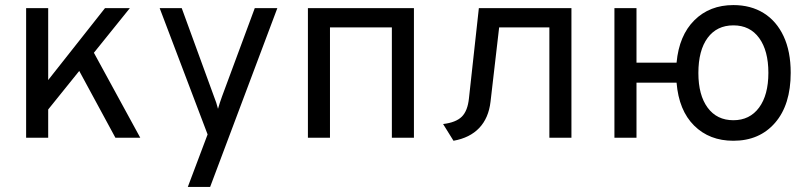

<svg xmlns="http://www.w3.org/2000/svg" viewBox="-20 -543 3190 757"><path d="M127 -58V-173L394 -511H492ZM83 0V-511H170V0ZM435 0 272 -301 330 -372 533 0Z M720.5 194 798.5 -13 609.5 -511H696.5L823.5 -163Q829 -149.5 832.5 -138.5Q836 -127.5 839.5 -114Q843.5 -127.5 847 -138.5Q850.5 -149.5 855.5 -163L984.5 -511H1073.5L808.5 194Z M1194 0V-511H1612V0H1525V-435H1281V0Z M1768 12 1727 -54Q1777.5 -60 1800.8 -83Q1824 -106 1829 -156L1868 -511H2233V0H2146V-435H1948L1914 -142Q1906.5 -77.5 1869.5 -38.5Q1832.5 0.5 1768 12Z M2871.5 12Q2777 12 2716.8 -47.8Q2656.5 -107.5 2647.5 -217H2489.5V0H2402.5V-511H2489.5V-296H2647.5Q2657.5 -403.5 2717.8 -463.2Q2778 -523 2871.5 -523Q2940 -523 2990.8 -491.5Q3041.5 -460 3069.5 -400.2Q3097.5 -340.5 3097.5 -256Q3097.5 -130 3036 -59Q2974.5 12 2871.5 12ZM2871.5 -69Q2936 -69 2972.8 -118.8Q3009.5 -168.5 3009.5 -256Q3009.5 -343 2973.2 -393Q2937 -443 2871.5 -443Q2806.5 -443 2770 -393.8Q2733.5 -344.5 2733.5 -255Q2733.5 -168 2770 -118.5Q2806.5 -69 2871.5 -69Z"/></svg>

Font: Undotted
Style: Regular
Weight: 400
Designer: Delve Withrington, Dave Bailey, Thomas Jockin
Foundry: Delve Fonts LLC
Version: Version 4.000